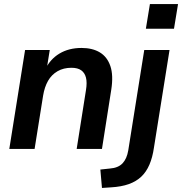

<svg xmlns="http://www.w3.org/2000/svg" viewBox="-20 -736 900 949"><path d="M26 0 104 -489H226L210 -390H202Q227 -443 273.5 -471Q320 -499 383 -499Q437 -499 473.5 -477Q510 -455 525.5 -409.5Q541 -364 530 -293L484 0H359L405 -291Q411 -328 405 -352Q399 -376 381.5 -388.5Q364 -401 333 -401Q294 -401 264.5 -384Q235 -367 217.5 -336.5Q200 -306 193 -263L151 0ZM701 -594 721 -716H860L840 -594ZM484 193 476 102 523 97Q564 94 585.5 71.5Q607 49 614 7L693 -489H818L741 -7Q734 42 718.5 78Q703 114 678 137.5Q653 161 616.5 174Q580 187 529 190Z"/></svg>

Font: Nunito Sans 12pt ExtraLight 12pt
Style: Bold Italic
Weight: 700
Italic angle: -9°
Version: Version 3.101;gftools[0.9.27]